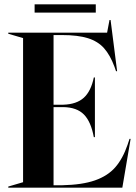

<svg xmlns="http://www.w3.org/2000/svg" viewBox="-20 -862 625 882"><path d="M18 -5 86 -25V-687L18 -707V-712H472L483 -770H488L518 -535H513L506 -555Q486 -609 458 -640.5Q430 -672 384 -686.5Q338 -701 264 -701H226V-381H271Q332 -383 365 -413Q398 -443 411 -506H416V-232H411Q398 -303 365.5 -336Q333 -369 271 -370H226V-11H266Q358 -13 416.5 -33.5Q475 -54 509.5 -93.5Q544 -133 566 -197L575 -224H580L542 0H18ZM139 -842H420V-804H139Z"/></svg>

Font: Nyght Serif Medium
Style: Regular
Weight: 500
Designer: Maksym Kobuzan
Version: Version 0.410